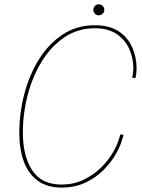

<svg xmlns="http://www.w3.org/2000/svg" viewBox="-20 -861 657 890"><path d="M552.5 -237Q544 -196 520.5 -153Q497 -110 460.2 -73.2Q423.5 -36.5 374.8 -14Q326 8.5 266.5 8.5Q198.5 8.5 155 -23.2Q111.5 -55 90.5 -112Q69.5 -169 69.5 -244.5Q69.5 -336.5 92.8 -425.5Q116 -514.5 161 -586.5Q206 -658.5 271 -701.2Q336 -744 419.5 -744Q489 -744 531.5 -715Q574 -686 593.5 -640.2Q613 -594.5 613 -544.5Q613 -532 611.5 -518.8Q610 -505.5 608.5 -500H593Q594.5 -507 596.2 -520.2Q598 -533.5 598 -546Q598 -592 579.2 -634Q560.5 -676 521 -703Q481.5 -730 419.5 -730Q340.5 -730 278.5 -688Q216.5 -646 173.5 -576Q130.5 -506 108.2 -420.2Q86 -334.5 86 -246.5Q86 -138 129.2 -71.8Q172.5 -5.5 265.5 -5.5Q320 -5.5 366 -27Q412 -48.5 447.5 -83.2Q483 -118 506 -158.5Q529 -199 537 -237ZM438 -790Q427.5 -790 420 -797.5Q412.5 -805 412.5 -815.5Q412.5 -826 420 -833.5Q427.5 -841 438 -841Q448.5 -841 456 -833.5Q463.5 -826 463.5 -815.5Q463.5 -805 456 -797.5Q448.5 -790 438 -790Z"/></svg>

Font: Epilogue Thin
Style: Italic
Weight: 250
Italic angle: -12°
Designer: Tyler Finck
Foundry: Etcetera Type Co
Version: Version 2.112